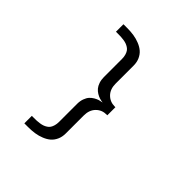

<svg xmlns="http://www.w3.org/2000/svg" viewBox="-255 -996 1359 1359"><g transform="rotate(45 425.0 -316.0)"><path d="M570 -357H577.5V-276H570Q523.5 -276 492 -244Q460.5 -212 460.5 -157V23Q460.5 57.5 448.2 84.5Q436 111.5 415.8 129Q395.5 146.5 366.5 158.2Q337.5 170 306.2 174.8Q275 179.5 239 179.5H202.5V104.5H221Q239 104.5 251.8 104Q264.5 103.5 281 101Q297.5 98.5 309.2 94.2Q321 90 333 82.2Q345 74.5 352.2 63.5Q359.5 52.5 364.2 36Q369 19.5 369 -1.5V-182Q369 -211 377.5 -234.2Q386 -257.5 398.5 -271.5Q411 -285.5 428.2 -295.5Q445.5 -305.5 460 -309.8Q474.5 -314 490 -316.5Q473 -318.5 457.5 -323.2Q442 -328 425.5 -338Q409 -348 396.8 -362.5Q384.5 -377 376.8 -399.8Q369 -422.5 369 -451V-631.5Q369 -652.5 364.2 -669Q359.5 -685.5 352.2 -696.5Q345 -707.5 333 -715.2Q321 -723 309.2 -727.2Q297.5 -731.5 281 -734Q264.5 -736.5 251.8 -737Q239 -737.5 221 -737.5H202.5V-812.5H239Q275 -812.5 306.2 -807.8Q337.5 -803 366.5 -791.2Q395.5 -779.5 415.8 -762Q436 -744.5 448.2 -717.5Q460.5 -690.5 460.5 -656V-476Q460.5 -421 492 -389Q523.5 -357 570 -357Z"/></g></svg>

Font: League Mono Wide
Style: Regular
Weight: 400
Width: 8
Designer: Tyler Finck
Foundry: The League of Moveable Type / Tyler Finck
Version: Version 2.210